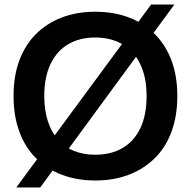

<svg xmlns="http://www.w3.org/2000/svg" viewBox="-20 -790 845 850"><path d="M402 9Q320 9 253.5 -16.5Q187 -42 139 -90Q91 -138 65.5 -207.5Q40 -277 40 -365Q40 -453 65.5 -522Q91 -591 139 -639Q187 -687 253.5 -712.5Q320 -738 402 -738Q484 -738 551 -712.5Q618 -687 666 -638.5Q714 -590 739.5 -521.5Q765 -453 765 -365Q765 -277 739.5 -207.5Q714 -138 665.5 -90Q617 -42 550.5 -16.5Q484 9 402 9ZM402 -105Q472 -105 523 -135Q574 -165 601.5 -223Q629 -281 629 -365Q629 -428 613 -476Q597 -524 567.5 -557Q538 -590 496 -607Q454 -624 402 -624Q333 -624 282.5 -594.5Q232 -565 204 -507Q176 -449 176 -365Q176 -302 192 -253Q208 -204 237.5 -171Q267 -138 308.5 -121.5Q350 -105 402 -105ZM52 40 649 -770H752L158 40Z"/></svg>

Font: Mona Sans ExtraLight SemiBold
Style: Regular
Weight: 600
Version: Version 2.000